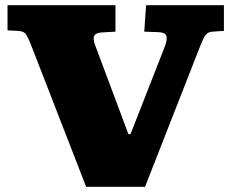

<svg xmlns="http://www.w3.org/2000/svg" viewBox="-20 -720 892 740"><path d="M312 0 98 -551Q88 -576 80 -588Q72 -600 49 -601L9 -603V-700H425V-598L373 -595Q350 -594 343.5 -582.5Q337 -571 347 -545L475 -203H483L615 -540Q626 -569 621 -582Q616 -595 592 -596L536 -598L543 -700H843V-601L799 -598Q782 -597 773.5 -586.5Q765 -576 751 -541L539 0Z"/></svg>

Font: Literata Variable Black
Style: Regular
Weight: 900
Designer: Latin by Veronika Burian and Jose Scaglione. Greek by Irene Vlachou. Cyrillic by Vera Evstafieva.
Foundry: TypeTogether
Version: Version 3.021